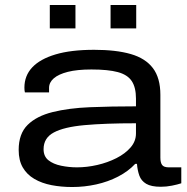

<svg xmlns="http://www.w3.org/2000/svg" viewBox="-20 -739 750 771"><path d="M270 12Q226 12 187 4.5Q148 -3 118 -20.5Q88 -38 71.5 -66.5Q55 -95 55 -137Q55 -202 91 -237.5Q127 -273 191.5 -289Q256 -305 341.5 -308.5Q427 -312 526 -312V-343Q526 -388 509 -413.5Q492 -439 453 -449.5Q414 -460 347 -460Q290 -460 252.5 -450.5Q215 -441 196 -424.5Q177 -408 177 -386V-368H80Q79 -372 78.5 -376.5Q78 -381 78 -387Q78 -435 109.5 -468.5Q141 -502 203 -520.5Q265 -539 358 -539Q446 -539 505 -522Q564 -505 594 -465.5Q624 -426 624 -358V-106Q624 -86 631 -76.5Q638 -67 658 -67H708V-3Q693 2 670.5 6.5Q648 11 626 11Q587 11 567 -1Q547 -13 539.5 -34Q532 -55 530 -81H523Q495 -51 454.5 -30Q414 -9 366.5 1.5Q319 12 270 12ZM289 -67Q329 -67 370.5 -76.5Q412 -86 447.5 -104Q483 -122 504.5 -147Q526 -172 526 -203V-244Q402 -244 319.5 -236.5Q237 -229 196 -207Q155 -185 155 -140Q155 -111 174.5 -95.5Q194 -80 225.5 -73.5Q257 -67 289 -67ZM180 -625V-719H283V-625ZM424 -625V-719H527V-625Z"/></svg>

Font: Archivo Expanded
Style: Regular
Weight: 400
Width: 7
Designer: Hector Gatti
Foundry: Omnibus-Type
Version: Version 2.001